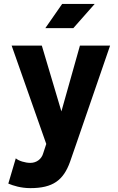

<svg xmlns="http://www.w3.org/2000/svg" viewBox="-20 -743 611 991"><path d="M358.4 -597.7 468.8 -722.7H300.8L213.9 -597.7ZM341.3 92.8 373.5 0 548.3 -507.8H392.6L296.9 -168L195.8 -507.8H40L218.8 0L203.1 47.9C194.8 78.1 168.5 97.7 136.7 97.7C109.9 97.7 76.2 87.4 61.5 74.2L22.9 204.6C48.3 215.3 87.9 228 136.7 228C252.9 228 307.1 187.5 341.3 92.8Z"/></svg>

Font: Giphurs ExtraBold
Style: Regular
Weight: 800
Version: Version 1.000